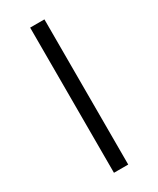

<svg xmlns="http://www.w3.org/2000/svg" viewBox="-247 -837 941 1142"><g transform="rotate(-30 224.0 -265.5)"><path d="M175 -764H273V233H175Z"/></g></svg>

Font: Noto Sans Georgian Condensed SemiBold
Style: Regular
Weight: 600
Width: 3
Designer: Monotype Design Team, Akaki Razmadze
Foundry: Google LLC
Version: Version 2.005; ttfautohint (v1.8.4.7-5d5b)